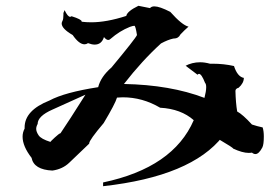

<svg xmlns="http://www.w3.org/2000/svg" viewBox="-20 -678 965 663"><path d="M336 -35V-48Q578 -99 649 -263Q605 -302 533 -306Q472 -342 404 -342L384 -341Q378 -320 338 -253Q288 -194 288 -183V-182Q242 -138 219 -116Q196 -94 161 -89Q97 -92 89 -133Q58 -173 58 -206Q58 -221 65 -234V-238Q65 -297 151 -331Q203 -359 319 -377Q328 -413 365 -445Q448 -545 453 -557Q448 -589 444 -589Q439 -589 428 -585Q393 -571 362 -544Q358 -540 354 -540Q347 -540 339 -550Q331 -524 307 -524Q297 -524 284 -529Q278 -525 272 -525Q253 -525 231 -557Q193 -579 193 -597Q193 -601 196 -606.5Q199 -612 199 -627V-633L203 -643Q214 -620 222 -620Q225 -620 227 -622Q262 -611 262 -604V-603Q278 -601 295 -601Q348 -601 416 -623Q419 -639 458 -658L498 -650Q503 -656 513 -656Q531 -656 568 -637Q609 -591 631 -586Q617 -574 603 -559Q596 -545 581 -545H579Q560 -541 536 -528Q471 -469 408 -388Q568 -385 686 -340Q692 -363 692 -377Q692 -388 688 -392Q676 -423 667 -423Q665 -423 662 -420L621 -451L619 -450Q643 -463 671 -463Q687 -463 705 -458H714Q753 -458 788 -450Q800 -413 822 -409Q822 -391 804 -375Q793 -372 793 -364Q794 -323 799 -293Q818 -283 850 -248Q868 -242 887 -238Q891 -225 891 -207Q891 -179 886 -169Q874 -146 862 -146Q856 -146 850 -151Q845 -150 839 -150Q817 -150 785 -165Q785 -168 739 -195Q737 -198 737 -200Q737 -206 749 -207Q641 -69 336 -35ZM154 -188Q154 -189 169 -203Q184 -217 189 -218Q217 -259 275 -351Q212 -322 161 -299.5Q110 -277 110 -250Q105 -241 105 -233Q105 -223 113.5 -210.5Q122 -198 154 -188Z"/></svg>

Font: Xiangcui Kesong Xiangcui Kesong
Style: Regular
Weight: 400
Version: Version 1.501;March 28, 2024;FontCreator 14.0.0.2814 64-bit